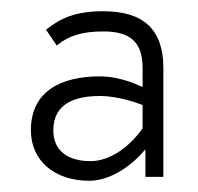

<svg xmlns="http://www.w3.org/2000/svg" viewBox="-20 -799 352 342"><path d="M139 -477C189 -477 230 -523 230 -523L239 -533V-484H271V-678C271 -747 235 -779 164 -779C115 -779 88 -767 62 -746L81 -718C103 -736 128 -743 164 -743C211 -743 234 -725 234 -678V-644L227 -647C227 -647 194 -663 158 -663C88 -663 35 -636 35 -567C35 -512 78 -477 139 -477ZM158 -628C194 -628 231 -613 231 -613L234 -612V-570L233 -569C233 -569 195 -512 141 -512C104 -512 75 -528 75 -567C75 -616 116 -628 158 -628Z"/></svg>

Font: Charger Pro
Style: LitNar
Weight: 300
Designer: Jasper
Foundry: Cannot Into Space Fonts
Version: Version 1.09